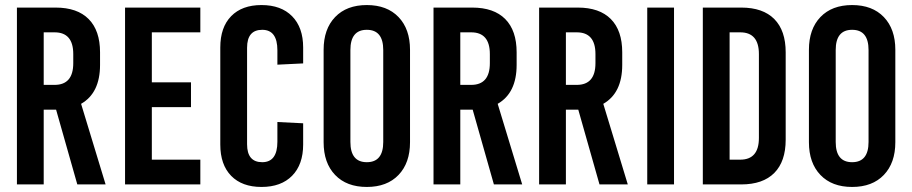

<svg xmlns="http://www.w3.org/2000/svg" viewBox="-20 -730 3610 760"><path d="M286 0 202 -296H153V0H47V-700H200Q286 -700 331 -654.5Q376 -609 376 -523V-473Q376 -362 301 -319L398 0ZM153 -602V-394H196Q270 -394 270 -480V-516Q270 -602 196 -602Z M773 -602H581V-404H736V-306H581V-98H773V0H475V-700H773Z M1015 -710Q1093 -710 1136.5 -665.5Q1180 -621 1180 -542V-479L1078 -474V-531Q1078 -612 1018 -612Q958 -612 958 -541V-159Q958 -88 1018 -88Q1078 -88 1078 -169V-247L1180 -242V-158Q1180 -79 1136.5 -34.5Q1093 10 1015 10Q938 10 895 -34Q852 -78 852 -158V-542Q852 -622 895 -666Q938 -710 1015 -710Z M1603 -533V-167Q1603 -85 1557.5 -37.5Q1512 10 1432 10Q1352 10 1306.5 -37.5Q1261 -85 1261 -167V-533Q1261 -615 1306.5 -662.5Q1352 -710 1432 -710Q1512 -710 1557.5 -662.5Q1603 -615 1603 -533ZM1367 -532V-168Q1367 -88 1432 -88Q1497 -88 1497 -168V-532Q1497 -612 1432 -612Q1367 -612 1367 -532Z M1935 0 1851 -296H1802V0H1696V-700H1849Q1935 -700 1980 -654.5Q2025 -609 2025 -523V-473Q2025 -362 1950 -319L2047 0ZM1802 -602V-394H1845Q1919 -394 1919 -480V-516Q1919 -602 1845 -602Z M2353 0 2269 -296H2220V0H2114V-700H2267Q2353 -700 2398 -654.5Q2443 -609 2443 -523V-473Q2443 -362 2368 -319L2465 0ZM2220 -602V-394H2263Q2337 -394 2337 -480V-516Q2337 -602 2263 -602Z M2648 0H2542V-700H2648Z M2762 -700H2914Q3000 -700 3045 -654.5Q3090 -609 3090 -523V-177Q3090 -91 3045 -45.5Q3000 0 2914 0H2762ZM2868 -602V-98H2910Q2984 -98 2984 -184V-516Q2984 -602 2910 -602Z M3524 -533V-167Q3524 -85 3478.5 -37.5Q3433 10 3353 10Q3273 10 3227.5 -37.5Q3182 -85 3182 -167V-533Q3182 -615 3227.5 -662.5Q3273 -710 3353 -710Q3433 -710 3478.5 -662.5Q3524 -615 3524 -533ZM3288 -532V-168Q3288 -88 3353 -88Q3418 -88 3418 -168V-532Q3418 -612 3353 -612Q3288 -612 3288 -532Z"/></svg>

Font: Bebas Kai
Style: Regular
Weight: 400
Designer: Ryoichi Tsunekawa
Foundry: Dharma Type
Version: Version 1.001;PS 001.001;hotconv 1.0.70;makeotf.lib2.5.58329